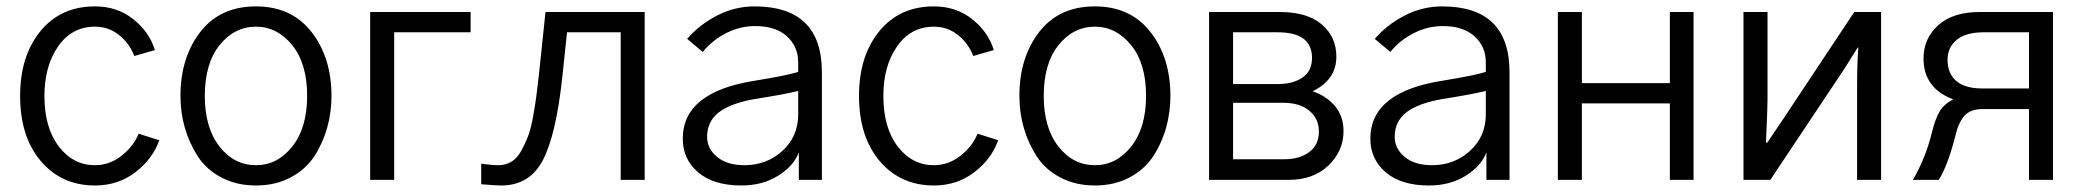

<svg xmlns="http://www.w3.org/2000/svg" viewBox="-20 -563 6524 601"><path d="M43 -262.7Q43 -387.7 106.4 -465.3Q169.9 -543 277.3 -543Q347.7 -543 397.9 -502.4Q448.2 -461.9 464.8 -406.2L400.4 -387.7Q385.7 -426.8 353 -453.1Q320.3 -479.5 277.3 -479.5Q205.1 -479.5 162.1 -418Q119.1 -356.4 119.1 -262.7Q119.1 -163.1 164.1 -104.5Q209 -45.9 277.3 -45.9Q323.2 -45.9 360.8 -75.7Q398.4 -105.5 414.1 -144.5L478.5 -124Q458 -65.4 403.8 -23.9Q349.6 17.6 277.3 17.6Q172.9 17.6 107.9 -58.6Q43 -134.8 43 -262.7Z M621.1 -262.7Q621.1 -163.1 667 -104.5Q712.9 -45.9 781.2 -45.9Q848.6 -45.9 895 -104.5Q941.4 -163.1 941.4 -262.7Q941.4 -364.3 894.5 -421.9Q847.7 -479.5 781.2 -479.5Q713.9 -479.5 667.5 -421.9Q621.1 -364.3 621.1 -262.7ZM544.9 -262.7Q544.9 -382.8 606.9 -462.9Q668.9 -543 781.2 -543Q892.6 -543 955.1 -462.9Q1017.6 -382.8 1017.6 -262.7Q1017.6 -211.9 1004.4 -164.1Q991.2 -116.2 964.4 -74.7Q937.5 -33.2 890.1 -7.8Q842.8 17.6 781.2 17.6Q720.7 17.6 673.3 -7.3Q626 -32.2 599.1 -73.7Q572.3 -115.2 558.6 -163.1Q544.9 -210.9 544.9 -262.7Z M1138.7 0V-525.4H1453.1V-461.9H1213.9V0Z M1486.3 -50.8Q1517.6 -45.9 1540 -45.9Q1562.5 -45.9 1580.6 -56.6Q1598.6 -67.4 1611.3 -90.3Q1624 -113.3 1632.8 -136.2Q1641.6 -159.2 1648.4 -196.8Q1655.3 -234.4 1658.7 -260.7Q1662.1 -287.1 1667 -330.1L1687.5 -525.4H1998V0H1922.9V-461.9H1754.9L1740.2 -322.3Q1720.7 -140.6 1679.2 -61.5Q1637.7 17.6 1548.8 17.6Q1531.2 17.6 1486.3 13.7Z M2193.4 -134.8Q2193.4 -97.7 2224.6 -71.8Q2255.9 -45.9 2310.5 -45.9Q2379.9 -45.9 2429.2 -90.8Q2478.5 -135.7 2478.5 -205.1V-278.3Q2435.5 -267.6 2341.8 -252.9Q2265.6 -239.3 2229.5 -210.9Q2193.4 -182.6 2193.4 -134.8ZM2117.2 -128.9Q2117.2 -275.4 2343.8 -310.5Q2445.3 -327.1 2478.5 -337.9V-368.2Q2478.5 -417 2443.4 -449.2Q2408.2 -481.4 2343.8 -481.4Q2296.9 -481.4 2253.4 -459.5Q2210 -437.5 2179.7 -400.4L2130.9 -441.4Q2169.9 -486.3 2225.1 -514.6Q2280.3 -543 2341.8 -543Q2552.7 -543 2552.7 -336.9V0H2480.5V-85.9Q2464.8 -43.9 2416 -13.2Q2367.2 17.6 2300.8 17.6Q2213.9 17.6 2165.5 -23.4Q2117.2 -64.5 2117.2 -128.9Z M2668.9 -262.7Q2668.9 -387.7 2732.4 -465.3Q2795.9 -543 2903.3 -543Q2973.6 -543 3023.9 -502.4Q3074.2 -461.9 3090.8 -406.2L3026.4 -387.7Q3011.7 -426.8 2979 -453.1Q2946.3 -479.5 2903.3 -479.5Q2831.1 -479.5 2788.1 -418Q2745.1 -356.4 2745.1 -262.7Q2745.1 -163.1 2790 -104.5Q2835 -45.9 2903.3 -45.9Q2949.2 -45.9 2986.8 -75.7Q3024.4 -105.5 3040 -144.5L3104.5 -124Q3084 -65.4 3029.8 -23.9Q2975.6 17.6 2903.3 17.6Q2798.8 17.6 2733.9 -58.6Q2668.9 -134.8 2668.9 -262.7Z M3247.1 -262.7Q3247.1 -163.1 3293 -104.5Q3338.9 -45.9 3407.2 -45.9Q3474.6 -45.9 3521 -104.5Q3567.4 -163.1 3567.4 -262.7Q3567.4 -364.3 3520.5 -421.9Q3473.6 -479.5 3407.2 -479.5Q3339.8 -479.5 3293.5 -421.9Q3247.1 -364.3 3247.1 -262.7ZM3170.9 -262.7Q3170.9 -382.8 3232.9 -462.9Q3294.9 -543 3407.2 -543Q3518.6 -543 3581.1 -462.9Q3643.6 -382.8 3643.6 -262.7Q3643.6 -211.9 3630.4 -164.1Q3617.2 -116.2 3590.3 -74.7Q3563.5 -33.2 3516.1 -7.8Q3468.8 17.6 3407.2 17.6Q3346.7 17.6 3299.3 -7.3Q3252 -32.2 3225.1 -73.7Q3198.2 -115.2 3184.6 -163.1Q3170.9 -210.9 3170.9 -262.7Z M3764.6 0V-525.4H3986.3Q4072.3 -525.4 4117.7 -486.3Q4163.1 -447.3 4163.1 -385.7Q4163.1 -313.5 4088.9 -277.3Q4131.8 -262.7 4158.7 -231Q4185.5 -199.2 4185.5 -152.3Q4185.5 -90.8 4138.7 -45.4Q4091.8 0 4013.7 0ZM3839.8 -64.5H4000Q4047.9 -64.5 4078.1 -86.9Q4108.4 -109.4 4108.4 -151.4Q4108.4 -191.4 4078.6 -216.3Q4048.8 -241.2 3997.1 -241.2H3839.8ZM3839.8 -299.8H3978.5Q4027.3 -299.8 4057.1 -320.3Q4086.9 -340.8 4086.9 -381.8Q4086.9 -461.9 3979.5 -461.9H3839.8Z M4345.7 -134.8Q4345.7 -97.7 4377 -71.8Q4408.2 -45.9 4462.9 -45.9Q4532.2 -45.9 4581.5 -90.8Q4630.9 -135.7 4630.9 -205.1V-278.3Q4587.9 -267.6 4494.1 -252.9Q4418 -239.3 4381.8 -210.9Q4345.7 -182.6 4345.7 -134.8ZM4269.5 -128.9Q4269.5 -275.4 4496.1 -310.5Q4597.7 -327.1 4630.9 -337.9V-368.2Q4630.9 -417 4595.7 -449.2Q4560.5 -481.4 4496.1 -481.4Q4449.2 -481.4 4405.8 -459.5Q4362.3 -437.5 4332 -400.4L4283.2 -441.4Q4322.3 -486.3 4377.4 -514.6Q4432.6 -543 4494.1 -543Q4705.1 -543 4705.1 -336.9V0H4632.8V-85.9Q4617.2 -43.9 4568.4 -13.2Q4519.5 17.6 4453.1 17.6Q4366.2 17.6 4317.9 -23.4Q4269.5 -64.5 4269.5 -128.9Z M4856.4 0V-525.4H4931.6V-302.7H5207V-525.4H5281.2V0H5207V-239.3H4931.6V0Z M5437.5 0V-525.4H5512.7V-250Q5512.7 -223.6 5507.8 -116.2H5511.7L5560.5 -188.5L5784.2 -525.4H5868.2V0H5793V-286.1Q5793 -364.3 5796.9 -414.1H5794.9L5752 -345.7L5521.5 0Z M6076.2 -376Q6076.2 -333 6103.5 -309.6Q6130.9 -286.1 6184.6 -286.1H6331.1V-461.9H6189.5Q6132.8 -461.9 6104.5 -438Q6076.2 -414.1 6076.2 -376ZM5967.8 0Q6008.8 -70.3 6028.3 -152.3Q6038.1 -191.4 6051.3 -213.9Q6064.5 -236.3 6093.8 -252Q6001 -287.1 6001 -379.9Q6001 -442.4 6046.9 -483.9Q6092.8 -525.4 6176.8 -525.4H6406.2V0H6331.1V-221.7H6186.5Q6146.5 -221.7 6127.9 -199.2Q6109.4 -176.8 6100.6 -137.7Q6077.1 -44.9 6048.8 0Z"/></svg>

Font: Gothic A1
Style: Regular
Weight: 400
Designer: HanYang I&C Co.,Ltd.
Foundry: HanYang I&C Co.,Ltd.
Version: Version 2.50